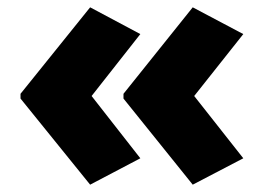

<svg xmlns="http://www.w3.org/2000/svg" viewBox="-20 -543 721 524"><path d="M36 -287 226 -523 363 -450 230 -281 363 -111 226 -39 36 -274ZM317 -287 506 -523 644 -450 510 -281 644 -111 506 -39 317 -274Z"/></svg>

Font: Noto Sans Cham Black
Style: Regular
Weight: 900
Version: Version 2.002